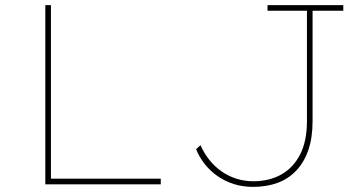

<svg xmlns="http://www.w3.org/2000/svg" viewBox="-20 -720 1411 750"><path d="M157 0V-700H179V-22H608V0ZM968 10Q928 10 893.5 -1Q859 -12 830 -32Q801 -52 779.5 -79.5Q758 -107 746 -137L763 -153Q778 -120 798.5 -94.5Q819 -69 845.5 -50.5Q872 -32 903.5 -22Q935 -12 970 -12Q1032 -12 1079 -38.5Q1126 -65 1152.5 -117Q1179 -169 1179 -247V-678H1025V-700H1321V-678H1201V-247Q1201 -183 1185 -135.5Q1169 -88 1138.5 -55Q1108 -22 1065 -6Q1022 10 968 10Z"/></svg>

Font: Lexend Giga Thin
Style: Regular
Weight: 250
Version: Version 1.007